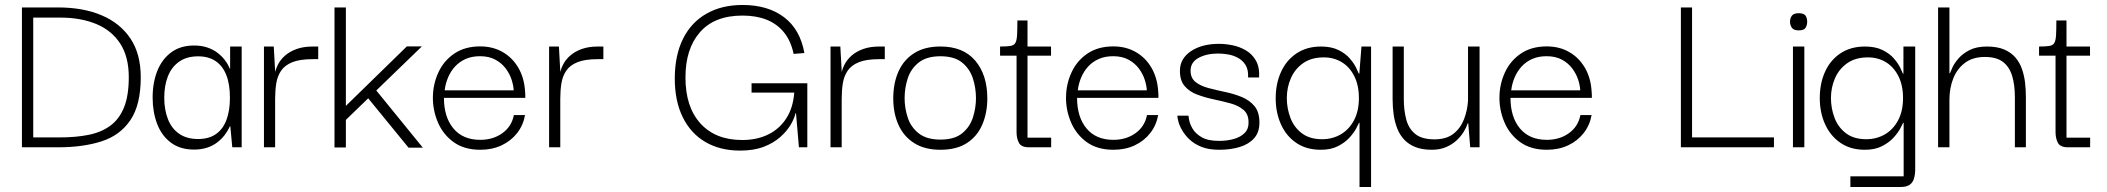

<svg xmlns="http://www.w3.org/2000/svg" viewBox="-20 -593 8483 773"><path d="M113.8 -39.8V-522.2H221.5Q305.5 -522.2 367.8 -496.2Q430 -470.3 464.2 -417.3Q498.5 -364.3 498.5 -282.2Q498.5 -207.7 479.1 -160.1Q459.7 -112.5 423 -86.1Q386.3 -59.7 335.2 -49.8Q284.2 -39.8 221.5 -39.8Q209.7 -39.8 185 -39.8Q160.3 -39.8 113.8 -39.8ZM546.7 -282Q546.7 -376 505.1 -438Q463.5 -500 389 -531.5Q314.5 -563 214.3 -563Q200.8 -563 167.8 -563Q134.8 -563 68.3 -563V0Q131.5 0 165.2 0Q199 0 214.3 0Q314.5 0 389 -24Q463.5 -48 505.1 -109.5Q546.7 -171 546.7 -282Z M761.2 9.2Q705.2 9.2 668 -18.8Q630.8 -46.8 612.7 -94.2Q594.5 -141.7 594.5 -200Q594.5 -260.8 613.5 -308Q632.5 -355.2 669.7 -382.5Q706.8 -409.8 761.2 -409.8Q790.5 -409.8 813.8 -402.1Q837.2 -394.3 854.9 -381Q872.7 -367.7 885.2 -351.2Q897.8 -334.7 905.3 -316.3H906.5V-405.7H953V0H915.2L907.3 -84.3H905.3Q897.2 -66 884.5 -49.3Q871.8 -32.7 854 -19.2Q836.2 -5.8 813.2 1.7Q790.2 9.2 761.2 9.2ZM777.7 -33.3Q820.8 -33.3 849.2 -53.1Q877.7 -72.8 891.7 -110.2Q905.7 -147.7 905.7 -199Q905.7 -254.7 890.8 -291.6Q876 -328.5 847.6 -347.3Q819.2 -366.2 777.7 -366.2Q731.2 -366.2 700.7 -344.3Q670.2 -322.5 655.8 -285.2Q641.3 -248 641.3 -199.8Q641.3 -150.8 656.2 -113.1Q671 -75.3 701.5 -54.3Q732 -33.3 777.7 -33.3Z M1042.7 0V-405.7H1082.2L1088.7 -288.8L1087.7 -202.2V0ZM1087.7 -195.8 1084.7 -283.8Q1087 -308.5 1097.7 -330.4Q1108.3 -352.3 1127.5 -369.1Q1146.7 -385.8 1174.5 -395.8Q1202.3 -405.7 1238.8 -405.7H1261.2V-354.8H1238.7Q1187.5 -354.8 1157.2 -342.7Q1126.8 -330.5 1111.9 -308.6Q1097 -286.7 1092.3 -257.7Q1087.7 -228.7 1087.7 -195.8Z M1372.5 0.8H1326.7V-563H1372.5ZM1483.5 -242.8 1682.3 1.5H1624.8L1450.7 -211.5ZM1366.3 -104.3V-160.7L1618 -406.2H1678.5Z M1914 10Q1849 10 1806.3 -20.8Q1763.7 -51.7 1743 -100.4Q1722.3 -149.2 1722.8 -201.2Q1723.3 -255 1745.2 -302Q1767 -349 1809.5 -377.6Q1852 -406.2 1913.2 -406.2Q1963.8 -406.2 2003.2 -383.8Q2042.7 -361.3 2066.7 -320.5Q2090.7 -279.7 2094 -224.2Q2094.8 -219.2 2094.8 -212Q2094.8 -204.8 2094.8 -199H1767.3Q1767.3 -121.7 1805.5 -75.8Q1843.7 -30 1913.5 -30Q1965 -30 2002.5 -56.8Q2040 -83.7 2048.8 -129.7H2093.8Q2086.7 -89 2062 -57.3Q2037.3 -25.7 1999.3 -7.8Q1961.3 10 1914 10ZM1770.2 -229.2H2048.2Q2047.3 -248.3 2039.8 -271.9Q2032.2 -295.5 2016.2 -317.1Q2000.2 -338.7 1974.5 -352.7Q1948.8 -366.7 1912.7 -366.7Q1879.8 -366.7 1854.8 -355.6Q1829.8 -344.5 1812.2 -325.4Q1794.7 -306.3 1784.1 -281.5Q1773.5 -256.7 1770.2 -229.2Z M2190.7 0V-405.7H2230.2L2236.7 -288.8L2235.7 -202.2V0ZM2235.7 -195.8 2232.7 -283.8Q2235 -308.5 2245.7 -330.4Q2256.3 -352.3 2275.5 -369.1Q2294.7 -385.8 2322.5 -395.8Q2350.3 -405.7 2386.8 -405.7H2409.2V-354.8H2386.7Q2335.5 -354.8 2305.2 -342.7Q2274.8 -330.5 2259.9 -308.6Q2245 -286.7 2240.3 -257.7Q2235.7 -228.7 2235.7 -195.8Z M2959.8 13.3Q2879.3 13.3 2820.1 -21.2Q2760.8 -55.8 2728.6 -121.5Q2696.3 -187.2 2696.7 -278.8Q2697.2 -371.5 2730.2 -437.5Q2763.3 -503.5 2824.8 -538.2Q2886.2 -573 2969.2 -573Q3071.5 -573 3136.5 -523.8Q3201.5 -474.7 3218.5 -379.5L3175.2 -376Q3163.8 -429.3 3135.9 -463.2Q3108 -497.2 3066.2 -513.8Q3024.3 -530.3 2969.2 -530.3Q2856.8 -530.3 2798.2 -463.5Q2739.5 -396.7 2739.7 -280.7Q2739.7 -162.2 2800.2 -95.8Q2860.7 -29.3 2968.2 -29.3Q3027.3 -29.3 3072.7 -51.5Q3118 -73.7 3145.6 -116.4Q3173.2 -159.2 3177.7 -220.3H3005.8V-257.8H3230.3V0H3196.5L3184.8 -137H3182.8Q3178 -115.8 3162.8 -90Q3147.5 -64.2 3120.8 -40.7Q3094.2 -17.2 3054.4 -1.9Q3014.7 13.3 2959.8 13.3Z M3323.7 0V-405.7H3363.2L3369.7 -288.8L3368.7 -202.2V0ZM3368.7 -195.8 3365.7 -283.8Q3368 -308.5 3378.7 -330.4Q3389.3 -352.3 3408.5 -369.1Q3427.7 -385.8 3455.5 -395.8Q3483.3 -405.7 3519.8 -405.7H3542.2V-354.8H3519.7Q3468.5 -354.8 3438.2 -342.7Q3407.8 -330.5 3392.9 -308.6Q3378 -286.7 3373.3 -257.7Q3368.7 -228.7 3368.7 -195.8Z M3766.1 10Q3703.2 10 3660.8 -16.7Q3618.5 -43.3 3597.4 -90.1Q3576.3 -136.8 3576.3 -197Q3576.3 -258.2 3597.4 -305.4Q3618.5 -352.5 3660.9 -379.2Q3703.2 -405.8 3766.2 -405.8Q3858.2 -405.8 3906.6 -348.6Q3955 -291.3 3955 -196.9Q3955 -138.7 3934.8 -91.5Q3914.7 -44.3 3872.9 -17.2Q3831.1 10 3766.1 10ZM3766.1 -31Q3822.3 -31 3853.2 -56Q3884.2 -81 3896.8 -119.5Q3909.3 -158 3909.3 -197.9Q3909.3 -238.7 3896.8 -277.5Q3884.2 -316.3 3853.2 -341.4Q3822.3 -366.5 3766.1 -366.5Q3710.8 -366.5 3679 -341.4Q3647.2 -316.3 3634.6 -277.5Q3622 -238.7 3622 -197.9Q3622 -158 3634.6 -119.5Q3647.2 -81 3679 -56Q3710.8 -31 3766.1 -31Z M4122.7 0Q4091.8 0 4082.2 -18Q4072.7 -36 4072.7 -60.8V-377H4116.8V-38.7H4212V0ZM4006.3 -369V-405.7Q4032.7 -405.7 4047.1 -407.9Q4061.5 -410.2 4067.4 -419.4Q4073.3 -428.7 4074.7 -450.5Q4076 -472.3 4076 -510.7H4116.8V-405.7H4211.5V-369Z M4463 10Q4398 10 4355.3 -20.8Q4312.7 -51.7 4292 -100.4Q4271.3 -149.2 4271.8 -201.2Q4272.3 -255 4294.2 -302Q4316 -349 4358.5 -377.6Q4401 -406.2 4462.2 -406.2Q4512.8 -406.2 4552.2 -383.8Q4591.7 -361.3 4615.7 -320.5Q4639.7 -279.7 4643 -224.2Q4643.8 -219.2 4643.8 -212Q4643.8 -204.8 4643.8 -199H4316.3Q4316.3 -121.7 4354.5 -75.8Q4392.7 -30 4462.5 -30Q4514 -30 4551.5 -56.8Q4589 -83.7 4597.8 -129.7H4642.8Q4635.7 -89 4611 -57.3Q4586.3 -25.7 4548.3 -7.8Q4510.3 10 4463 10ZM4319.2 -229.2H4597.2Q4596.3 -248.3 4588.8 -271.9Q4581.2 -295.5 4565.2 -317.1Q4549.2 -338.7 4523.5 -352.7Q4497.8 -366.7 4461.7 -366.7Q4428.8 -366.7 4403.8 -355.6Q4378.8 -344.5 4361.2 -325.4Q4343.7 -306.3 4333.1 -281.5Q4322.5 -256.7 4319.2 -229.2Z M4888.2 10Q4847 10 4817.8 -1.5Q4788.7 -13 4769.8 -30.9Q4750.8 -48.8 4739.7 -67.9Q4728.5 -87 4724.3 -103.2Q4720.2 -119.3 4720.2 -127.2H4764.8Q4764.8 -126.2 4767.4 -110.5Q4770 -94.8 4781.3 -75.1Q4792.7 -55.3 4817.8 -40.6Q4843 -25.8 4888.3 -25.8Q4920.5 -25.8 4947.7 -33.5Q4974.8 -41.2 4991.2 -57.8Q5007.5 -74.3 5006.7 -100.8Q5006.7 -133.3 4986.3 -150.7Q4966 -168 4934 -176.8Q4902 -185.5 4866.9 -192.9Q4831.8 -200.3 4800.2 -212.1Q4768.7 -223.8 4749.2 -246.8Q4729.7 -269.7 4730.5 -310.3Q4731.3 -357.7 4775.1 -387.1Q4818.8 -416.5 4888.3 -416.5Q4914.2 -416.5 4942.8 -410.6Q4971.5 -404.7 4996.4 -390Q5021.3 -375.3 5036.4 -349Q5051.5 -322.7 5049.2 -281H5004.8Q5006.5 -312.2 4994.7 -331.2Q4982.8 -350.2 4963.6 -360.4Q4944.3 -370.7 4923.1 -374.1Q4901.8 -377.5 4884.5 -377.5Q4838 -377.5 4805.7 -360.1Q4773.3 -342.7 4773.3 -308.5Q4773.3 -278.8 4793.3 -262.9Q4813.3 -247 4845 -238.6Q4876.7 -230.2 4911.9 -222.8Q4947.2 -215.5 4978.8 -202.7Q5010.5 -189.8 5030.5 -165.9Q5050.5 -142 5050.5 -99.2Q5050.5 -60.2 5029 -36.2Q5007.5 -12.2 4970.8 -1.1Q4934.2 10 4888.2 10Z M5297.7 10Q5240 10 5199.3 -17.4Q5158.7 -44.8 5137.3 -92.2Q5116 -139.5 5116 -197.2Q5116 -256.7 5137.7 -303.9Q5159.3 -351.2 5200.4 -378.4Q5241.5 -405.7 5298.5 -405.7Q5339.8 -405.7 5368.4 -391.7Q5397 -377.7 5414.2 -357.7Q5431.5 -337.7 5439.8 -320.3Q5448.2 -303 5450.7 -296.3H5452.7L5461.3 -405.7H5500V159.8H5453.5V-98.5H5451.5Q5449 -92.7 5439.7 -75.2Q5430.3 -57.7 5412.2 -38Q5394 -18.3 5365.9 -4.2Q5337.8 10 5297.7 10ZM5303 -32.5Q5344 -32.5 5377.6 -51.8Q5411.2 -71.2 5431.1 -108.5Q5451 -145.8 5451 -198.2Q5451 -249.7 5432.3 -286.6Q5413.7 -323.5 5381.8 -342.8Q5349.8 -362 5309.7 -362Q5259.7 -362 5226.4 -338.6Q5193.2 -315.2 5177 -277.8Q5160.8 -240.5 5160.8 -198.2Q5160.8 -156.7 5175.3 -118.5Q5189.8 -80.3 5221.4 -56.4Q5253 -32.5 5303 -32.5Z M5744.2 10Q5705.8 10 5678.3 -1Q5650.8 -12 5633 -31.2Q5615.2 -50.5 5605.2 -76.2Q5595.2 -102 5590.9 -132Q5586.7 -162 5586.7 -194.3V-405.7H5631.8V-194.2Q5631.8 -149 5641.6 -112.1Q5651.3 -75.2 5677.9 -53.6Q5704.5 -32 5755 -32Q5803 -32 5831.6 -54.4Q5860.2 -76.8 5874 -112.5Q5887.8 -148.2 5890.3 -187.5V-405.7H5936.8V0H5899.2L5891.2 -96.8H5889.2Q5884.2 -81 5873.2 -62.8Q5862.3 -44.7 5844.6 -28Q5826.8 -11.3 5801.8 -0.7Q5776.7 10 5744.2 10Z M6208 10Q6143 10 6100.3 -20.8Q6057.7 -51.7 6037 -100.4Q6016.3 -149.2 6016.8 -201.2Q6017.3 -255 6039.2 -302Q6061 -349 6103.5 -377.6Q6146 -406.2 6207.2 -406.2Q6257.8 -406.2 6297.2 -383.8Q6336.7 -361.3 6360.7 -320.5Q6384.7 -279.7 6388 -224.2Q6388.8 -219.2 6388.8 -212Q6388.8 -204.8 6388.8 -199H6061.3Q6061.3 -121.7 6099.5 -75.8Q6137.7 -30 6207.5 -30Q6259 -30 6296.5 -56.8Q6334 -83.7 6342.8 -129.7H6387.8Q6380.7 -89 6356 -57.3Q6331.3 -25.7 6293.3 -7.8Q6255.3 10 6208 10ZM6064.2 -229.2H6342.2Q6341.3 -248.3 6333.8 -271.9Q6326.2 -295.5 6310.2 -317.1Q6294.2 -338.7 6268.5 -352.7Q6242.8 -366.7 6206.7 -366.7Q6173.8 -366.7 6148.8 -355.6Q6123.8 -344.5 6106.2 -325.4Q6088.7 -306.3 6078.1 -281.5Q6067.5 -256.7 6064.2 -229.2Z M6747.3 -12.5V-563H6792.3V-12.5ZM6747.3 0V-39.8H7122V0Z M7198.5 0V-405.7H7244.3V0ZM7221.8 -470.7Q7201.5 -470.7 7194.1 -481.3Q7186.7 -492 7186.7 -505.8Q7186.7 -519.5 7194.1 -529.7Q7201.5 -539.8 7221.8 -539.8Q7243 -539.8 7249.4 -529.7Q7255.8 -519.5 7255.8 -505.8Q7255.8 -492 7249.4 -481.3Q7243 -470.7 7221.8 -470.7Z M7429.7 159.8V117H7644.2V-98.5H7642.2Q7639.7 -92.7 7630.2 -75.2Q7620.8 -57.7 7602.7 -38Q7584.5 -18.3 7556.3 -4.2Q7528.2 10 7488 10Q7430.2 10 7389.6 -18Q7349 -46 7327.8 -93Q7306.5 -140 7306.5 -198.2Q7306.5 -257.2 7327.8 -304.3Q7349.2 -351.5 7390.2 -378.6Q7431.2 -405.7 7488.8 -405.7Q7530.2 -405.7 7558.8 -391.7Q7587.5 -377.7 7604.8 -357.7Q7622 -337.7 7630.4 -320.3Q7638.8 -303 7641.3 -296.3H7643.3V-405.7H7690.7V87.5Q7690.7 108.7 7686 125.1Q7681.3 141.5 7668.8 150.7Q7656.2 159.8 7632 159.8ZM7493.7 -32.5Q7534.7 -32.5 7568.2 -51.8Q7601.8 -71.2 7621.8 -108.5Q7641.7 -145.8 7641.7 -198.2Q7641.7 -249.7 7623 -286.6Q7604.3 -323.5 7572.4 -342.8Q7540.5 -362 7500.3 -362Q7450.3 -362 7417.1 -338.6Q7383.8 -315.2 7367.7 -277.8Q7351.5 -240.5 7351.5 -198.2Q7351.5 -156.7 7366 -118.5Q7380.5 -80.3 7412.1 -56.4Q7443.7 -32.5 7493.7 -32.5Z M7782.8 0V-563H7828.5V-298H7830.5Q7833 -304.7 7840.9 -322Q7848.8 -339.3 7865.7 -358.5Q7882.5 -377.7 7910.2 -391.7Q7938 -405.7 7979.3 -405.7Q8020.8 -405.7 8048.8 -393.8Q8076.8 -381.8 8094.4 -361.2Q8112 -340.5 8121 -313.8Q8130 -287.2 8133.2 -258.6Q8136.3 -230 8136.3 -201.3V0H8092V-201.5Q8092 -251 8081 -287.4Q8070 -323.8 8043.9 -343.8Q8017.8 -363.7 7971.3 -363.7Q7922.5 -363.7 7891 -340Q7859.5 -316.3 7844 -277.4Q7828.5 -238.5 7828.5 -191.5V0Z M8305.7 0Q8274.8 0 8265.2 -18Q8255.7 -36 8255.7 -60.8V-377H8299.8V-38.7H8395V0ZM8189.3 -369V-405.7Q8215.7 -405.7 8230.1 -407.9Q8244.5 -410.2 8250.4 -419.4Q8256.3 -428.7 8257.7 -450.5Q8259 -472.3 8259 -510.7H8299.8V-405.7H8394.5V-369Z"/></svg>

Font: Darker Grotesque Light
Style: Regular
Weight: 300
Designer: Gabriel Lam
Foundry: TypeRant
Version: Version 1.000;gftools[0.9.28]